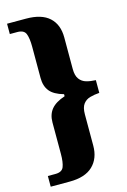

<svg xmlns="http://www.w3.org/2000/svg" viewBox="-132 -821 663 1006"><g transform="rotate(-15 199.5 -318.0)"><path d="M13 124V66H54Q90 66 99.5 41.5Q109 17 109 -28V-199Q109 -242 132 -270Q155 -298 206 -315V-326Q153 -341 131 -368.5Q109 -396 109 -440V-610Q109 -655 99.5 -679.5Q90 -704 54 -704H13V-760H116Q200 -760 242 -721.5Q284 -683 284 -613V-442Q284 -406 298 -387Q312 -368 335 -361.5Q358 -355 386 -354V-285Q358 -283 335 -276.5Q312 -270 298 -251.5Q284 -233 284 -196V-26Q284 43 242 83.5Q200 124 116 124Z"/></g></svg>

Font: Noto Serif Thai Condensed Black
Style: Regular
Weight: 900
Width: 3
Designer: Monotype Design Team
Foundry: Monotype Imaging Inc.
Version: Version 2.002; ttfautohint (v1.8.4.7-5d5b)